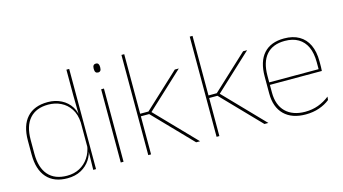

<svg xmlns="http://www.w3.org/2000/svg" viewBox="-77 -942 2200 1230"><g transform="rotate(-15 1023.0 -327.0)"><path d="M243 9.5Q154 9.5 106.5 -43.8Q59 -97 59 -197V-289.5Q59 -389.5 106.8 -442.2Q154.5 -495 244.5 -495Q294.5 -495 334.5 -474.5Q374.5 -454 397.8 -417Q421 -380 421.5 -330H427.5L416.5 -313.5Q413.5 -368.5 389.2 -405Q365 -441.5 327 -460Q289 -478.5 243.5 -478.5Q163.5 -478.5 120.5 -430.2Q77.5 -382 77.5 -289.5V-197Q77.5 -104.5 120.5 -55.8Q163.5 -7 245 -7Q291.5 -7 328 -26.5Q364.5 -46 388 -81Q411.5 -116 418.5 -162.5L427.5 -144H422Q417.5 -101.5 394.5 -66.8Q371.5 -32 333 -11.2Q294.5 9.5 243 9.5ZM415 0 417.5 -130.5 416.5 -138V-346.5L417 -356L415 -494.5V-664.5H433.5V0Z M597.5 0V-485.5H616V0ZM607 -594.5Q596.5 -594.5 591 -601.2Q585.5 -608 585.5 -622V-626.5Q585.5 -640 591 -646.8Q596.5 -653.5 607 -653.5Q617.5 -653.5 622.8 -646.8Q628 -640 628 -626.5V-622Q628 -608 622.8 -601.2Q617.5 -594.5 607 -594.5Z M1097.5 0 853.5 -252.5H792V-269.5H853.5L1086 -485.5H1112.5L865 -255.5V-267.5L1123.5 0ZM780 0V-664.5H798.5V0Z M1550.5 0 1306.5 -252.5H1245V-269.5H1306.5L1539 -485.5H1565.5L1318 -255.5V-267.5L1576.5 0ZM1233 0V-664.5H1251.5V0Z M1823 9.5Q1731.5 9.5 1681 -40.2Q1630.5 -90 1630.5 -180.5V-292.5Q1630.5 -392.5 1677.2 -444.8Q1724 -497 1813 -497Q1871.5 -497 1912.2 -473.5Q1953 -450 1974 -405.2Q1995 -360.5 1995 -296.5V-279.5Q1995 -268.5 1994.8 -257.5Q1994.5 -246.5 1993.5 -233H1976.5Q1976.5 -250.5 1976.5 -266.5Q1976.5 -282.5 1976.5 -296Q1976.5 -355.5 1957.8 -396.5Q1939 -437.5 1902.5 -459Q1866 -480.5 1813 -480.5Q1733 -480.5 1691 -432.5Q1649 -384.5 1649 -292.5V-243.5V-239.5V-181Q1649 -140 1660.8 -108Q1672.5 -76 1695 -53.8Q1717.5 -31.5 1750 -19.8Q1782.5 -8 1823.5 -8Q1871 -8 1911 -22.8Q1951 -37.5 1986 -65L1983.5 -43Q1954 -19 1913 -4.8Q1872 9.5 1823 9.5ZM1639 -233V-249.5H1987V-233Z"/></g></svg>

Font: Anek Gurmukhi Thin
Style: Regular
Weight: 250
Designer: Sarang Kulkarni (Gurmukhi), Yesha Goshar (Latin)
Foundry: Ek Type
Version: Version 1.003